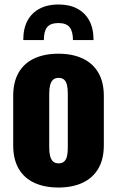

<svg xmlns="http://www.w3.org/2000/svg" viewBox="-20 -828 523 858"><path d="M241 10Q179 10 133.5 -11Q88 -32 63.5 -74Q39 -116 39 -179V-399Q39 -462 63.5 -504Q88 -546 133.5 -567Q179 -588 241 -588Q303 -588 348.5 -567Q394 -546 419 -504Q444 -462 444 -399V-179Q444 -116 419 -74Q394 -32 348.5 -11Q303 10 241 10ZM242 -98Q258 -98 267 -106.5Q276 -115 279.5 -130.5Q283 -146 283 -168V-410Q283 -432 279.5 -447.5Q276 -463 267 -471.5Q258 -480 242 -480Q226 -480 217 -471.5Q208 -463 204 -447.5Q200 -432 200 -410V-168Q200 -146 204 -130.5Q208 -115 217 -106.5Q226 -98 242 -98ZM84 -649Q84 -701 103 -736Q122 -771 157.5 -789.5Q193 -808 241 -808Q290 -808 325 -789.5Q360 -771 379 -736Q398 -701 398 -649H306Q306 -688 291 -706.5Q276 -725 241 -725Q206 -725 191 -707Q176 -689 176 -649Z"/></svg>

Font: Oswald
Style: Bold
Weight: 700
Designer: Vernon Adams
Foundry: Vernon Adams
Version: Version 4.103;gftools[0.9.33.dev8+g029e19f]